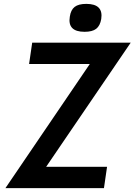

<svg xmlns="http://www.w3.org/2000/svg" viewBox="-20 -970 694 990"><path d="M416 -806Q327 -806 340 -884Q345 -919 365 -934.5Q385 -950 425 -950Q514 -950 502 -872Q496 -837 476 -821.5Q456 -806 416 -806ZM8 0 443 -640H130L146 -750H654L218 -110H532L516 0Z"/></svg>

Font: Hermit
Style: Bold Italic
Weight: 700
Italic angle: -10°
Designer: Pablo Caro
Version: Version 2.000;PS 002.000;hotconv 1.0.88;makeotf.lib2.5.64775